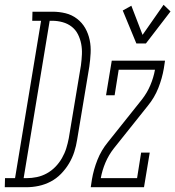

<svg xmlns="http://www.w3.org/2000/svg" viewBox="-88 -784 734 804"><path d="M-68 0 -67 -38H-25L84 -697H47L48 -735H132Q160 -735 186.5 -728.5Q213 -722 234.5 -705.5Q256 -689 269 -666Q282 -643 287.5 -616.5Q293 -590 291.5 -561.5Q290 -533 286 -505L235 -199Q231 -173 223 -148Q215 -123 201 -99.5Q187 -76 167.5 -56Q148 -36 124 -23.5Q100 -11 74 -5.5Q48 0 22 0ZM11 -38H23Q45 -38 66.5 -42.5Q88 -47 108 -58Q128 -69 144 -85.5Q160 -102 171.5 -122Q183 -142 189.5 -163Q196 -184 200 -205L251 -511Q254 -534 255 -556.5Q256 -579 252 -600Q248 -621 238.5 -640Q229 -659 212.5 -672Q196 -685 174.5 -691Q153 -697 131 -697H120ZM483 -602 426 -740 462 -760 509 -638 597 -764 626 -736 523 -602ZM292 0 297 -33Q304 -74 320 -114.5Q336 -155 364 -189L506 -367Q528 -395 541.5 -427Q555 -459 561 -492H409L392 -385H356L380 -530H603L598 -497Q591 -456 575 -415.5Q559 -375 531 -341L389 -163Q367 -135 353.5 -103Q340 -71 334 -38H486L503 -145H539L515 0Z"/></svg>

Font: Iosevka Curly Slab XLtExObl
Style: Regular
Weight: 200
Width: 7
Italic angle: -9°
Monospace: yes
Designer: Belleve Invis
Foundry: Belleve Invis
Version: Version 11.0.0; ttfautohint (v1.8.3)